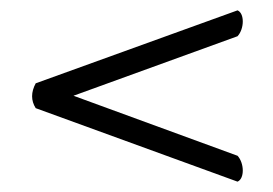

<svg xmlns="http://www.w3.org/2000/svg" viewBox="-20 -424 527 371"><path d="M122 -239 439 -354C452 -368 453 -398 439 -404L49 -263C39.7 -245.7 39.7 -229.7 49 -215L439 -73C453 -79 452 -109 439 -123Z"/></svg>

Font: Libertinus Serif Display
Style: Regular
Weight: 400
Designer: Philipp H. Poll
Foundry: Khaled Hosny
Version: Version 6.1